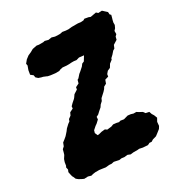

<svg xmlns="http://www.w3.org/2000/svg" viewBox="-164 -807 903 950"><g transform="rotate(-30 287.0 -332.0)"><path d="M74 5 53 6 44 2 27 -7 16 -16 10 -30 7 -35 4 -47 1 -62 6 -74 3 -88 7 -95 10 -114 15 -129 26 -146 30 -159 34 -174 45 -184 52 -202 65 -212 78 -223 94 -241 103 -253 120 -269 131 -277 135 -288 150 -299 157 -314 177 -324 178 -336 190 -348 206 -362 211 -368 220 -381 242 -395 244 -407 264 -417 269 -435 276 -439 291 -456 301 -464 320 -481 329 -493 341 -498 357 -524 330 -527 313 -522 299 -524H285L272 -523H257L235 -525L221 -522L212 -518H190L165 -521L150 -524L146 -526L129 -533L120 -535L105 -540L94 -550L92 -563L78 -574L82 -598L90 -620L88 -631L102 -648L119 -661L137 -669L153 -678L178 -683L190 -681H215L224 -683L243 -678L262 -681L279 -676L293 -675H308L322 -678L340 -675L355 -674L375 -676H394H410L425 -674L441 -675L449 -680L471 -676L481 -672L514 -678L523 -670L544 -671L556 -660L567 -650L568 -636L574 -630L570 -615L567 -605L564 -592V-578L557 -563L548 -553V-535L539 -526L535 -510L511 -495L504 -478L494 -472L480 -456L467 -444L465 -437L448 -424L437 -406L421 -399L410 -386L408 -373L388 -367L381 -348L366 -340L360 -330L350 -319L326 -297L320 -284L307 -272L299 -260L285 -248L271 -235L259 -229L258 -215L242 -200L232 -193L215 -178L211 -164L218 -148L228 -149L243 -153L263 -155L273 -148L298 -151L311 -156L329 -154L342 -151L351 -154L370 -151L395 -158L412 -156L425 -152H441L452 -145L467 -137L470 -135L478 -124L497 -120L502 -105L509 -94L516 -76L506 -58L504 -36L496 -23L477 -8L465 1L444 7L433 14L421 13L409 19L381 17L362 13L353 14H328L312 16L297 10L279 12L263 10L249 12L235 9L221 6L207 9L194 8L173 10L153 7L138 5H116L102 7L91 10Z"/></g></svg>

Font: Winky Rough
Style: Bold Italic
Weight: 700
Italic angle: -8.97852°
Designer: Simon Atzbach
Foundry: typofactur
Version: Version 1.206; ttfautohint (v1.8.4.7-5d5b)